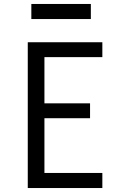

<svg xmlns="http://www.w3.org/2000/svg" viewBox="-20 -948 616 968"><path d="M120 0H496V-76H204V-352H434V-427H204V-660H496V-735H120ZM438 -852V-928H138V-852Z"/></svg>

Font: Iosevka SS01 Extended
Style: Regular
Weight: 400
Width: 7
Monospace: yes
Designer: Belleve Invis
Foundry: Belleve Invis
Version: Version 3.4.7; ttfautohint (v1.8.3)